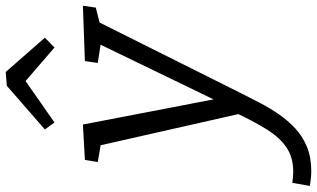

<svg xmlns="http://www.w3.org/2000/svg" viewBox="-284 -600 1071 648"><g transform="rotate(-90 251.0 -276.5)"><path d="M-53 234 -42.6 175.1Q-32.3 176.4 -23.3 177.3Q-14.3 178.1 -5.2 178.1Q43.1 178.1 76.5 155.6Q110 133.2 138 88.4Q166 43.6 197 -23L192.6 7.1L82.6 -479.5L91.9 -470.5L27.7 -481.5L34.7 -525L154.2 -531.7L245.5 -57.5L224.8 -61.2L427.6 -480.2L431.9 -470.8L362 -481.5L368.3 -525L555.2 -531.7L548.8 -488.2L484.8 -471.9L501.2 -480.9L260 1.6Q244.6 32.3 227.6 65.1Q210.6 97.9 189.3 129Q167.9 160 141.1 185Q114.2 210 78.7 224.5Q43.1 239 -2.6 239Q-25.6 239 -53 234ZM161.1 -627.6 137.6 -660.1 285 -788.5 331.5 -792.2 447.3 -660.1 414.1 -627.6 277.7 -745.4 328.9 -744.7Z"/></g></svg>

Font: Bitter Thin
Style: Italic
Weight: 100
Italic angle: -9°
Designer: Sol Matas, and Bitter project Authors
Foundry: Sol Matas
Version: Version 2.002